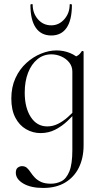

<svg xmlns="http://www.w3.org/2000/svg" viewBox="-20 -648 506 949"><path d="M193.8 281Q132.4 281 95.3 259.2Q58.2 237.4 58.2 205.8Q58.2 187.2 68.2 180.2Q78.2 173.2 88.4 173.2Q104 173.2 113.5 182.1Q123 191 131.4 203.8Q139.8 216.6 151.8 229.4Q163.8 242.2 182.7 251.1Q201.6 260 231.8 260Q259.2 260 283.5 247.8Q307.8 235.6 322.7 199.6Q337.6 163.6 337.6 94V-360.6Q354.4 -367.6 364.6 -373.8Q374.8 -380 384 -394.8Q385.2 -396.8 389.2 -395.7Q393.2 -394.6 393.2 -392.4V70Q393.2 132.6 369.9 180.1Q346.6 227.6 302 254.3Q257.4 281 193.8 281ZM180.4 9.8Q142 9.8 108.7 -9.5Q75.4 -28.8 55.7 -66.7Q36 -104.6 36 -160.8Q36 -217.6 56.3 -261.8Q76.6 -306 110.1 -336.5Q143.6 -367 182.9 -382.9Q222.2 -398.8 259.2 -398.8Q294.8 -398.8 326.6 -385.7Q358.4 -372.6 377.8 -349.6L337.6 -293.6Q337.6 -319.6 322.5 -338.8Q307.4 -358 283.5 -368.7Q259.6 -379.4 234 -379.4Q194.4 -379.4 164.8 -355.1Q135.2 -330.8 118.7 -288.4Q102.2 -246 102.2 -190Q102.2 -115.8 132.2 -69.5Q162.2 -23.2 213.8 -23.2Q241.8 -23.2 267.1 -36.1Q292.4 -49 314.2 -68.3Q336 -87.6 353.8 -107.2L361.8 -100.2Q340 -75.2 313.2 -49.8Q286.4 -24.4 253.4 -7.3Q220.4 9.8 180.4 9.8ZM130.4 -623.4Q130.4 -627.2 135.9 -627.6Q141.4 -628 141.4 -626Q141.4 -583 167.4 -552.9Q193.4 -522.8 233.4 -522.8Q271.4 -522.8 297.9 -552.9Q324.4 -583 324.4 -626Q324.4 -628 329.9 -627.6Q335.4 -627.2 335.4 -623.4Q335.4 -549.2 309.4 -510.9Q283.4 -472.6 233.4 -472.6Q183.4 -472.6 156.9 -510.9Q130.4 -549.2 130.4 -623.4Z"/></svg>

Font: Cormorant Infant Light
Style: Regular
Weight: 300
Designer: Christian Thalmann (Catharsis Fonts)
Foundry: Catharsis Fonts
Version: Version 4.001